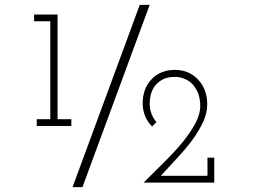

<svg xmlns="http://www.w3.org/2000/svg" viewBox="-20 -755 1109 794"><path d="M275 -234V-262H218V-695H121V-667H188V-262H132V-234ZM866 0V-103H838V-28H645Q678 -64 712 -100.5Q746 -137 774 -174Q801 -211 819 -248.5Q837 -286 837 -324Q837 -354 827.5 -380Q818 -406 800 -425Q783 -444 758.5 -455Q734 -466 704 -466Q672 -466 646.5 -455Q621 -444 605 -425Q587 -406 578.5 -381Q570 -356 570 -328Q570 -299 580.5 -274Q591 -249 609 -232L627 -250Q614 -265 606.5 -284.5Q599 -304 599 -328Q599 -344 603.5 -363Q608 -382 620 -399Q632 -415 652 -426Q672 -437 704 -437Q720 -437 738 -431Q756 -425 772 -411Q787 -397 797.5 -373.5Q808 -350 808 -316Q808 -282 788 -245Q768 -208 736 -168Q703 -128 660.5 -86Q618 -44 574 0ZM321 19Q391 -171 460 -358Q529 -545 599 -735H558Q488 -545 419 -358Q350 -171 280 19Z"/></svg>

Font: Josefin Slab Thin
Style: Regular
Weight: 400
Version: Version 2.000